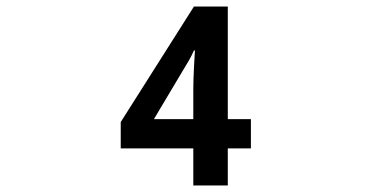

<svg xmlns="http://www.w3.org/2000/svg" viewBox="-20 -652 1142 590"><path d="M574 -82V-196H351V-277L576 -632H680V-286H751V-196H680V-82ZM453 -286H574V-379Q574 -388 574.5 -406Q575 -424 576 -444Q577 -464 578 -479Q579 -494 579 -497H576Q569 -481 561 -467Q553 -453 543 -437Z"/></svg>

Font: Noto Sans Symbols 2
Style: Regular
Weight: 400
Designer: Monotype Design Team
Foundry: Monotype Imaging Inc.
Version: Version 2.008; ttfautohint (v1.8.4.7-5d5b)